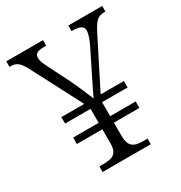

<svg xmlns="http://www.w3.org/2000/svg" viewBox="-168 -833 896 952"><g transform="rotate(-30 279.5 -357.0)"><path d="M144 0H420V-32H398C345 -32 315 -43 315 -109V-184H461V-221H315V-301H461V-338H328L463 -605C492 -663 509 -682 545 -682H554V-714H360V-682H363C410 -682 427 -670 427 -647C427 -631 418 -603 403 -572L335 -435C317 -399 295 -355 288 -338C274 -372 252 -424 232 -466L165 -599C155 -619 149 -636 149 -650C149 -671 163 -682 196 -682H215V-714H5V-682H11C45 -682 60 -669 82 -630L234 -338H103V-301H249V-221H103V-184H249V-102C248 -42 218 -32 167 -32H144Z"/></g></svg>

Font: Noto Serif Devanagari Light
Style: Regular
Weight: 300
Designer: Universal Thirst, Indian Type Foundry and the Monotype Design Team
Foundry: Monotype Imaging Inc.
Version: Version 2.004